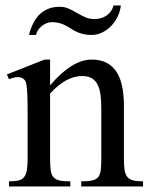

<svg xmlns="http://www.w3.org/2000/svg" viewBox="-20 -676 540 696"><path d="M274.4 0V-18.6Q299.3 -18.6 313.7 -21.7Q328.1 -24.9 335.7 -33.9Q343.3 -43 345.2 -59.1Q347.2 -75.2 347.2 -101.1V-283.7Q347.2 -314 343.8 -336.2Q340.3 -358.4 332 -372.6Q323.7 -386.7 310.5 -393.6Q297.4 -400.4 277.3 -400.4Q249 -400.4 220 -384.8Q190.9 -369.1 161.6 -336.9V-101.1Q161.6 -74.7 163.8 -58.6Q166 -42.5 173.8 -33.7Q181.6 -24.9 196 -21.7Q210.4 -18.6 234.9 -18.6V0H12.7V-18.6Q33.7 -18.6 46.9 -21.7Q60.1 -24.9 67.4 -34.2Q74.7 -43.5 77.4 -59.6Q80.1 -75.7 80.1 -101.1V-267.6Q80.1 -307.6 79.1 -330.6Q78.1 -353.5 76.4 -365.7Q74.7 -377.9 72 -382.3Q69.3 -386.7 65.4 -389.6Q49.3 -403.8 12.7 -388.7L4.9 -406.2L141.6 -460H161.6V-366.7Q241.2 -460 312 -460Q344.7 -460 367.2 -448Q389.6 -436 403.3 -414.1Q417 -392.1 423.1 -361.3Q429.2 -330.6 429.2 -293V-101.1Q429.2 -76.2 431.6 -60.1Q434.1 -43.9 441.4 -34.9Q448.7 -25.9 462.4 -22.2Q476.1 -18.6 498.5 -18.6V0ZM418 -656.2Q416 -636.2 407 -616.9Q397.9 -597.7 383.8 -582.8Q369.6 -567.9 351.3 -558.6Q333 -549.3 312 -549.3Q293.9 -549.3 280.5 -552.7Q267.1 -556.2 256.3 -561.3Q245.6 -566.4 236.6 -572.5Q227.5 -578.6 217.5 -583.7Q207.5 -588.9 195.6 -592.3Q183.6 -595.7 167.5 -595.7Q157.7 -595.7 147.9 -591.6Q138.2 -587.4 130.4 -580.8Q122.6 -574.2 117.2 -565.9Q111.8 -557.6 110.8 -549.3H85Q90.3 -570.8 99.4 -589.6Q108.4 -608.4 121.8 -622.1Q135.3 -635.7 153.8 -643.6Q172.4 -651.4 195.8 -651.4Q214.8 -651.4 229.7 -644.5Q244.6 -637.7 259 -629.2Q273.4 -620.6 288.6 -613.8Q303.7 -606.9 322.8 -606.9Q334.5 -606.9 345.7 -610.1Q356.9 -613.3 366.2 -619.6Q375.5 -626 382.1 -635.3Q388.7 -644.5 391.6 -656.2Z"/></svg>

Font: Doulos SIL Viet
Style: Regular
Weight: 400
Designer: Walt Agee, Victor Gaultney, Peter Martin, Debbi Hosken, Becca Hirsbrunner
Foundry: SIL International
Version: Version 5.000